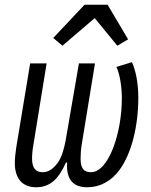

<svg xmlns="http://www.w3.org/2000/svg" viewBox="-20 -785 640 815"><path d="M133.2 9.9C196 9.9 230.8 -29.8 259.9 -95.2H264.9C259.9 -17 296.2 9.9 350.1 9.9C404.8 9.9 453.1 -16 489 -66.1C539.1 -136 567.1 -251.1 567.1 -371.1C567.1 -432.2 556.1 -486.2 540.1 -521L474.1 -501.1C489 -469.1 497.2 -416.9 497.2 -366.8C497.2 -220.2 441.1 -54 366.1 -54C334.9 -54 322.1 -71 322.1 -111.9C322.1 -128.9 323.2 -148.1 327.1 -172.9L383.2 -516H315L258.2 -186.1C252.8 -160.2 244 -120 225.1 -94.1C207 -70 187.9 -54 160.9 -54C132.1 -54 116.1 -71 116.1 -111.2C116.1 -128.9 117.9 -149.9 122.2 -172.9L177.9 -516H108L49 -159.1C45.1 -133.2 43 -112.9 43 -92C43 -29.8 73.2 9.9 133.2 9.9ZM206 -623.9 245 -590.9 382.1 -708.1 478 -590.9 523.8 -617.9 436.8 -764.9H338.8Z"/></svg>

Font: Margiela Mono Italic Italic
Style: Regular
Weight: 400
Designer: Mike Abbink, Paul van der Laan, Pieter van Rosmalen
Foundry: Bold Monday
Version: Version 2.003 2021